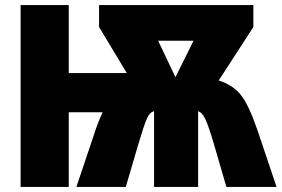

<svg xmlns="http://www.w3.org/2000/svg" viewBox="-20 -734 1106 754"><path d="M740 -574 669 -431 601 -574ZM975 -714H369V-628L478 -447H250V-714H61V0H250V-293H383Q363 -250 349 -205L280 0H474L523 -167Q545 -241 556.5 -267.5Q568 -294 585 -297V0H758V-297Q774 -293 787 -265Q800 -237 821 -165L869 0H1066L991 -223Q957 -322 926 -361Q895 -400 839 -418L975 -628Z"/></svg>

Font: Noto Sans Display SemiCondensed Black
Style: Regular
Weight: 900
Width: 4
Designer: Monotype Design Team
Foundry: Monotype Imaging Inc.
Version: Version 1.900